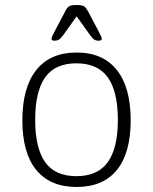

<svg xmlns="http://www.w3.org/2000/svg" viewBox="-20 -738 609 764"><path d="M285 6Q180 6 124.5 -61.5Q69 -129 69 -259Q69 -390 124.5 -459.5Q180 -529 285 -529Q389 -529 444.5 -460Q500 -391 500 -259Q500 -129 445 -61.5Q390 6 285 6ZM284 -37Q369 -37 409 -93Q449 -149 449 -261Q449 -374 409 -430Q369 -486 284 -486Q199 -486 159.5 -430Q120 -374 120 -261Q120 -149 159.5 -93Q199 -37 284 -37ZM197 -576Q185 -576 185 -584Q185 -588 189.5 -597.5Q194 -607 198 -614L239 -692Q247 -708 255 -713Q263 -718 285 -718Q307 -718 314.5 -713Q322 -708 331 -692L372 -614Q385 -590 385 -584Q385 -576 372 -576Q363 -576 356.5 -579.5Q350 -583 340 -596L285 -673L230 -596Q220 -583 213 -579.5Q206 -576 197 -576Z"/></svg>

Font: Asap ExtraLight
Style: Regular
Weight: 200
Designer: Pablo Cosgaya
Foundry: Omnibus-Type
Version: Version 3.001; ttfautohint (v1.8.4.7-5d5b)